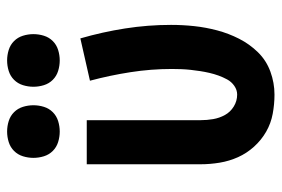

<svg xmlns="http://www.w3.org/2000/svg" viewBox="-146 -638 792 540"><g transform="rotate(-90 250.0 -368.0)"><path d="M254 8Q227 8 200 3Q173 -2 149.5 -15.5Q126 -29 107.5 -49.5Q89 -70 78 -94.5Q67 -119 62.5 -146Q58 -173 58 -200V-520H182V-200Q182 -182 185 -164.5Q188 -147 196.5 -131.5Q205 -116 220.5 -106.5Q236 -97 254 -97Q267 -97 278.5 -105Q290 -113 296.5 -125Q303 -137 307.5 -149.5Q312 -162 315 -175Q318 -188 320 -201Q322 -214 323.5 -227.5Q325 -241 325.5 -254.5Q326 -268 326 -281Q326 -339 317 -397Q308 -455 293 -511L412 -538Q430 -476 440 -412Q450 -348 450 -283Q450 -250 446.5 -217.5Q443 -185 434.5 -153Q426 -121 411 -91.5Q396 -62 373 -38.5Q350 -15 318.5 -3.5Q287 8 254 8ZM350 -596Q335 -596 320.5 -600.5Q306 -605 295.5 -615.5Q285 -626 280.5 -640.5Q276 -655 276 -670Q276 -685 280.5 -699.5Q285 -714 295.5 -724.5Q306 -735 320.5 -739.5Q335 -744 350 -744Q365 -744 379.5 -739.5Q394 -735 404.5 -724.5Q415 -714 419.5 -699.5Q424 -685 424 -670Q424 -655 419.5 -640.5Q415 -626 404.5 -615.5Q394 -605 379.5 -600.5Q365 -596 350 -596ZM150 -596Q135 -596 120.5 -600.5Q106 -605 95.5 -615.5Q85 -626 80.5 -640.5Q76 -655 76 -670Q76 -685 80.5 -699.5Q85 -714 95.5 -724.5Q106 -735 120.5 -739.5Q135 -744 150 -744Q165 -744 179.5 -739.5Q194 -735 204.5 -724.5Q215 -714 219.5 -699.5Q224 -685 224 -670Q224 -655 219.5 -640.5Q215 -626 204.5 -615.5Q194 -605 179.5 -600.5Q165 -596 150 -596Z"/></g></svg>

Font: Iosevka Extrabold
Style: Regular
Weight: 800
Monospace: yes
Designer: Belleve Invis
Foundry: Belleve Invis
Version: Version 32.5.0; ttfautohint (v1.8.4)